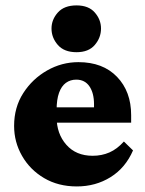

<svg xmlns="http://www.w3.org/2000/svg" viewBox="-20 -669 525 697"><path d="M258.8 7.8Q191.4 7.8 140.1 -22.5Q88.9 -52.7 60.1 -103Q31.2 -153.3 31.2 -211.9Q31.2 -279.3 64.5 -331.1Q97.7 -382.8 150.9 -413.1Q204.1 -443.4 264.6 -443.4Q353.5 -443.4 404.8 -390.1Q456.1 -336.9 456.1 -251V-223.6H172.9V-279.3H339.8L321.3 -249V-291Q321.3 -331.1 304.7 -355.5Q288.1 -379.9 256.8 -379.9Q235.4 -379.9 219.2 -368.2Q203.1 -356.4 194.3 -332Q185.5 -307.6 185.5 -269.5V-244.1Q185.5 -183.6 220.7 -143.6Q255.9 -103.5 316.4 -103.5Q349.6 -103.5 377.4 -115.7Q405.3 -127.9 429.7 -155.3L462.9 -123Q435.5 -59.6 381.3 -25.9Q327.1 7.8 258.8 7.8ZM257.8 -479.5Q212.9 -479.5 189.9 -505.9Q167 -532.2 167 -565.4Q167 -597.7 189.9 -623.5Q212.9 -649.4 257.8 -649.4Q301.8 -649.4 324.2 -623.5Q346.7 -597.7 346.7 -565.4Q346.7 -532.2 324.2 -505.9Q301.8 -479.5 257.8 -479.5Z"/></svg>

Font: Crimson Pro Black
Style: Regular
Weight: 900
Designer: Jacques Le Bailly
Foundry: Baron von Fonthausen
Version: Version 1.003